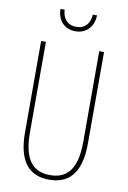

<svg xmlns="http://www.w3.org/2000/svg" viewBox="-99 -959 683 1028"><g transform="rotate(10 243.0 -445.5)"><path d="M343 -901H320C318 -854 291 -821 244 -821C197 -821 169 -852 167 -901H144C146 -832 189 -797 243 -797C302 -797 341 -838 343 -901ZM414 -217V-714H388V-221C388 -63 328 -15 243 -15C152 -15 98 -71 98 -221V-714H72V-217C72 -59 133 10 243 10C338 10 414 -42 414 -217Z"/></g></svg>

Font: Noto Sans Gurmukhi UI ExtraCondensed Thin
Style: Regular
Weight: 100
Width: 2
Designer: Jelle Bosma - Monotype Design Team
Foundry: Monotype Imaging Inc.
Version: Version 2.004